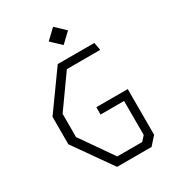

<svg xmlns="http://www.w3.org/2000/svg" viewBox="-222 -1062 1063 1181"><g transform="rotate(-30 310.0 -471.5)"><path d="M65 -270V-465L255 -730H515L525 -675H288L128 -450V-285L288 -55H465L495 -88V-352L523.5 -329.5H328V-381.5H551V-57L500 0H255ZM276.5 -878 345 -943 413.5 -878 345 -813Z"/></g></svg>

Font: Monaspace Krypton Var
Style: Regular
Weight: 400
Designer: Riley Cran and the Lettermatic Team
Version: Version 1.101 (Monaspace Krypton Var)